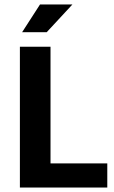

<svg xmlns="http://www.w3.org/2000/svg" viewBox="-20 -839 508 859"><path d="M69 -630H206V-108H460V0H69ZM189 -695H79L159 -819H304Z"/></svg>

Font: Mukta Mahee
Style: Bold
Weight: 700
Designer: Shuchita Grover, Noopur Datye, Girish Dalvi, Yashodeep Gholap
Foundry: Ek Type
Version: Version 2.538;PS 1.000;hotconv 16.6.51;makeotf.lib2.5.65220;